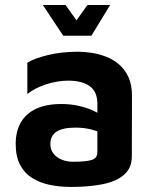

<svg xmlns="http://www.w3.org/2000/svg" viewBox="-20 -723 609 758"><path d="M259.8 15Q215.4 15 176.2 6.8Q137 -1.4 106.7 -20.5Q76.4 -39.6 59.2 -72.4Q42 -105.2 42 -155Q42 -204.4 62.2 -239.5Q82.4 -274.6 122.4 -293.5Q162.4 -312.4 223 -312.4Q257.6 -312.4 289.3 -305.4Q321 -298.4 346.3 -287Q371.6 -275.6 387 -261.8L394.4 -190.4Q373.8 -202.8 343.5 -211Q313.2 -219.2 278.6 -219.2Q227.6 -219.2 203.2 -203.3Q178.8 -187.4 178.8 -154Q178.8 -131.6 191.5 -116.1Q204.2 -100.6 224.3 -92.5Q244.4 -84.4 266.6 -84.4Q319.6 -84.4 342 -91.5Q364.4 -98.6 364.4 -121.8V-313.6Q364.4 -361.4 334 -383Q303.6 -404.6 249 -404.6Q205.4 -404.6 160.4 -389.5Q115.4 -374.4 88 -351.8V-475.4Q113.6 -492 168.3 -505.4Q223 -518.8 288.2 -518.8Q312.8 -518.8 341.7 -514.4Q370.6 -510 398.6 -499.3Q426.6 -488.6 449.9 -468.8Q473.2 -449 487.1 -418.7Q501 -388.4 501 -344.4L500.4 -105.4Q500.4 -60.8 471 -34.2Q441.6 -7.6 387.8 3.7Q334 15 259.8 15ZM229.6 -582 149.2 -703.2H238.8L282 -642.8L325.2 -703.2H414.8L340.8 -582Z"/></svg>

Font: Maven Pro VF Beta
Style: Regular
Weight: 400
Designer: Joe Prince
Foundry: Joe Prince
Version: Version 2.002